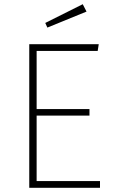

<svg xmlns="http://www.w3.org/2000/svg" viewBox="-20 -892 536 912"><path d="M444 -650H154V-374H405V-343H154V-32H455V0H119V-682H449ZM391 -837 205 -761 195 -783 373 -872Z"/></svg>

Font: FiraSans
Style: Regular
Weight: 200
Designer: Carrois Corporate & Edenspiekermann AG
Foundry: Carrois Corporate GbR & Edenspiekermann AG
Version: Version 3.106;PS 003.106;hotconv 1.0.70;makeotf.lib2.5.58329